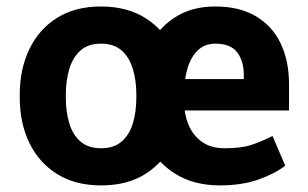

<svg xmlns="http://www.w3.org/2000/svg" viewBox="-20 -558 942 588"><path d="M653.3 9.8Q575.2 9.8 519 -24.4Q462.9 -58.6 432.6 -117.2Q402.3 -175.8 402.3 -249V-268.1Q402.3 -345.2 431.2 -406.5Q460 -467.8 513.2 -503.2Q566.4 -538.6 640.1 -538.1Q712.9 -538.1 763.2 -508.5Q813.5 -479 839.4 -425.3Q865.2 -371.6 865.2 -299.3V-219.7H463.4V-315.9H726.6V-328.6Q726.6 -371.1 706.3 -397.7Q686 -424.3 640.1 -424.3Q606.4 -424.3 585 -403.1Q563.5 -381.8 553.5 -346.2Q543.5 -310.5 543.5 -268.1V-249Q543.5 -210 556.9 -177Q570.3 -144 597.9 -124Q625.5 -104 668 -104Q720.2 -104 752.2 -115Q784.2 -126 814.5 -141.6L853.5 -50.8Q825.2 -27.8 773.7 -9Q722.2 9.8 653.3 9.8ZM40.5 -258.8V-269Q40.5 -345.7 69.6 -406.7Q98.6 -467.8 154.1 -502.9Q209.5 -538.1 289.1 -538.1Q369.1 -538.1 425 -502.9Q481 -467.8 509.8 -406.7Q538.6 -345.7 538.6 -269V-258.8Q538.6 -181.6 509.8 -121.1Q481 -60.5 425.5 -25.4Q370.1 9.8 290 9.8Q210 9.8 154.3 -25.4Q98.6 -60.5 69.6 -121.1Q40.5 -181.6 40.5 -258.8ZM181.6 -269V-258.8Q181.6 -215.8 192.1 -180.7Q202.6 -145.5 226.3 -124.8Q250 -104 290 -104Q329.1 -104 352.8 -124.8Q376.5 -145.5 387 -180.7Q397.5 -215.8 397.5 -258.8V-269Q397.5 -311 387 -346.4Q376.5 -381.8 352.8 -403.1Q329.1 -424.3 289.1 -424.3Q250 -424.3 226.3 -403.1Q202.6 -381.8 192.1 -346.4Q181.6 -311 181.6 -269Z"/></svg>

Font: RobotoDEMO
Style: Regular
Weight: 400
Designer: Christian Robertson
Foundry: Google
Version: Version 2.136